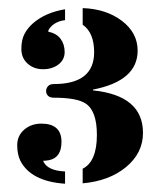

<svg xmlns="http://www.w3.org/2000/svg" viewBox="-20 -729 394 474"><path d="M140.6 -679.2Q115.7 -676.3 102.5 -659.2Q99.1 -654.8 99.1 -650.9Q119.6 -646.5 129.6 -633.1Q139.6 -619.6 139.6 -600.6Q139.6 -581.5 124.3 -569.8Q108.9 -558.1 86.2 -558.1Q63.5 -558.1 48.1 -572Q32.7 -585.9 32.7 -608.2Q32.7 -630.4 40.5 -645.3Q48.3 -660.2 62.5 -672.4Q92.8 -698.2 140.6 -706.1ZM86.4 -332Q96.2 -307.6 140.6 -305.7V-275.4Q56.6 -281.2 30.3 -332Q22.5 -347.7 22.5 -370.8Q22.5 -394 39.8 -408.9Q57.1 -423.8 82 -423.8Q131.8 -423.8 131.8 -378.9Q131.8 -339.4 100.6 -333.5Q92.3 -332 86.4 -332ZM209.5 -505.9Q333 -493.2 333 -400.9Q333 -351.1 291 -316.4Q249.5 -282.2 184.1 -276.4V-312.5Q219.2 -330.1 219.2 -396Q219.2 -454.6 191.9 -473.1Q170.4 -487.8 112.8 -487.8Q103 -487.8 98.4 -492.7Q93.8 -497.6 93.8 -504.2Q93.8 -510.7 98.4 -516.1Q103 -521.5 112.8 -521.5Q212.4 -521.5 212.4 -600.1Q212.4 -648.4 184.1 -668V-709Q242.2 -707 281 -677.5Q319.8 -647.9 319.8 -604Q319.8 -529.3 209.5 -507.8Z"/></svg>

Font: Stardos Stencil
Style: Bold
Weight: 700
Designer: vernon adams
Foundry: vernon adams
Version: Version 1.000